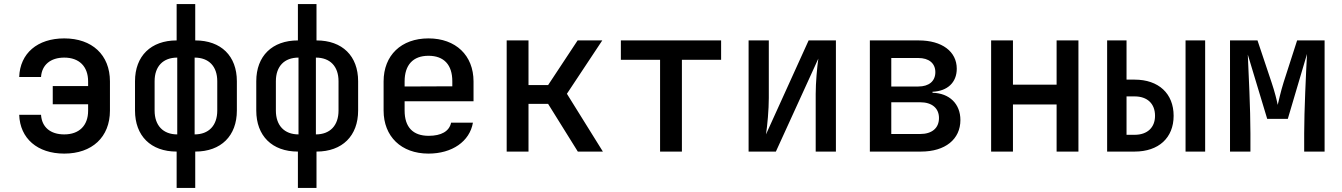

<svg xmlns="http://www.w3.org/2000/svg" viewBox="-20 -750 6640 950"><path d="M298 10C435 10 524 -71 524 -203V-347C524 -479 435 -560 298 -560C165 -560 79 -486 75 -369H183C187 -429 230 -465 298 -465C371 -465 416 -422 416 -347V-324H241V-234H416V-202C416 -128 371 -85 298 -85C229 -85 187 -121 183 -182H75C79 -65 165 10 298 10Z M946 180V0C1074 0 1152 -78 1152 -203V-348C1152 -473 1074 -550 946 -550V-730H854V-550C727 -550 648 -473 648 -348V-203C648 -78 726 0 854 0V180ZM857 -85C787 -85 745 -129 745 -203V-348C745 -422 787 -465 857 -465ZM943 -465C1013 -465 1055 -422 1055 -348V-203C1055 -129 1013 -85 943 -85Z M1546 180V0C1674 0 1752 -78 1752 -203V-348C1752 -473 1674 -550 1546 -550V-730H1454V-550C1327 -550 1248 -473 1248 -348V-203C1248 -78 1326 0 1454 0V180ZM1457 -85C1387 -85 1345 -129 1345 -203V-348C1345 -422 1387 -465 1457 -465ZM1543 -465C1613 -465 1655 -422 1655 -348V-203C1655 -129 1613 -85 1543 -85Z M2323 -347C2323 -476 2235 -560 2100 -560C1965 -560 1878 -476 1878 -347V-203C1878 -75 1965 10 2100 10C2217 10 2304 -50 2320 -143H2212C2203 -100 2163 -78 2101 -78C2023 -78 1982 -121 1982 -203V-249H2323ZM1982 -347C1982 -428 2023 -474 2100 -474C2177 -474 2218 -429 2218 -348V-323L1982 -322Z M2595 0V-236H2692L2839 0H2963L2785 -286L2960 -550H2838L2692 -329H2595V-550H2487V0Z M3354 0V-454H3548V-550H3052V-454H3246V0Z M3819 0 4029 -460C4023 -418 4016 -341 4016 -285V0H4116V-550H3981L3770 -85C3777 -129 3784 -209 3784 -265V-550H3684V0Z M4537 0C4657 0 4732 -61 4732 -156C4732 -236 4678 -289 4594 -291V-296C4668 -299 4714 -342 4714 -410C4714 -495 4641 -550 4526 -550H4284V0ZM4390 -463H4524C4576 -463 4608 -437 4608 -393C4608 -348 4576 -322 4524 -322H4390ZM4390 -244H4533C4591 -244 4626 -215 4626 -166C4626 -116 4591 -87 4533 -87H4390Z M4992 0V-233H5208V0H5316V-550H5208V-331H4992V-550H4884V0Z M5594 0C5713 0 5787 -68 5787 -177C5787 -287 5713 -356 5594 -356H5554V-550H5458V0ZM5943 0V-550H5846V0ZM5554 -273H5594C5657 -273 5695 -237 5695 -177C5695 -119 5657 -83 5594 -83H5554Z M6167 0V-90C6167 -210 6158 -391 6154 -480L6250 -162H6352L6447 -483C6442 -389 6433 -200 6433 -90V0H6534V-550H6398L6331 -342C6317 -297 6307 -252 6302 -231C6298 -252 6287 -297 6272 -341L6202 -550H6066V0Z"/></svg>

Font: Tekne LDO SemiBold
Style: Regular
Weight: 600
Monospace: yes
Designer: Alessio Laiso, Mario Rullo, Paolo Rosset
Foundry: Alessio Laiso
Version: Version 1.000;hotconv 1.0.109;makeotfexe 2.5.65596